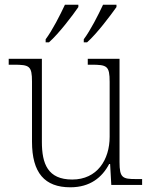

<svg xmlns="http://www.w3.org/2000/svg" viewBox="-20 -786 645 816"><path d="M336 -619V-606H350C392 -643 451 -722 475 -756V-766H418C397 -721 365 -658 336 -619ZM174 -619V-606H188C230 -643 290 -722 313 -756V-766H256C235 -721 203 -658 174 -619ZM279 10C363 10 414 -32 444 -89H448L453 0H584V-25H558C501 -25 488 -30 488 -97V-536H353V-511H368C435 -511 446 -506 446 -438V-205C446 -107 393 -23 287 -23C183 -23 158 -90 158 -183V-536H17V-511H38C105 -511 116 -506 116 -439V-184C116 -51 170 10 279 10Z"/></svg>

Font: Noto Serif Georgian ExtraLight
Style: Regular
Weight: 200
Designer: Monotype Design Team, Akaki Razmadze
Foundry: Google LLC
Version: Version 2.003